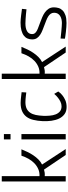

<svg xmlns="http://www.w3.org/2000/svg" viewBox="678 -1440 772 2168"><g transform="rotate(-90 1064.0 -356.0)"><path d="M99 0V-722H159V-296Q202 -294 238 -309.5Q274 -325 303.5 -353Q333 -381 354.5 -419Q376 -457 390 -500H462Q449 -467 432.5 -432.5Q416 -398 394.5 -366Q373 -334 347 -308Q321 -282 290 -267L465 0H398L233 -245Q216 -240 198 -237.5Q180 -235 159 -237V0Z M574 -500H634V0H574ZM574 -698H634V-623H574Z M986 -509Q1004 -509 1025 -507Q1046 -505 1064 -503Q1085 -500 1107 -498L1104 -445Q1083 -447 1064 -450Q1047 -452 1028 -453.5Q1009 -455 995 -455Q951 -455 922.5 -441.5Q894 -428 876 -402Q858 -376 850 -338.5Q842 -301 840 -253Q839 -216 842 -179.5Q845 -143 856.5 -113.5Q868 -84 890 -65.5Q912 -47 948 -47Q975 -47 1000 -59.5Q1025 -72 1045 -88Q1068 -106 1088 -130L1115 -84Q1097 -57 1071 -37Q1049 -19 1016.5 -4.5Q984 10 940 10Q891 10 859 -13.5Q827 -37 809 -75Q791 -113 784.5 -161Q778 -209 780 -259Q783 -319 794.5 -366Q806 -413 830.5 -444.5Q855 -476 893 -492.5Q931 -509 986 -509Z M1256 0V-722H1316V-296Q1359 -294 1395 -309.5Q1431 -325 1460.5 -353Q1490 -381 1511.5 -419Q1533 -457 1547 -500H1619Q1606 -467 1589.5 -432.5Q1573 -398 1551.5 -366Q1530 -334 1504 -308Q1478 -282 1447 -267L1622 0H1555L1390 -245Q1373 -240 1355 -237.5Q1337 -235 1316 -237V0Z M2043 -443Q2014 -446 1985 -449Q1960 -451 1932.5 -453Q1905 -455 1883 -455Q1827 -455 1795 -436Q1763 -417 1763 -379Q1763 -360 1773.5 -347.5Q1784 -335 1801.5 -325.5Q1819 -316 1842 -308Q1865 -300 1890 -290Q1920 -279 1951.5 -266Q1983 -253 2008 -235Q2033 -217 2049 -192.5Q2065 -168 2065 -133Q2065 -106 2057.5 -80.5Q2050 -55 2030 -35Q2010 -15 1975.5 -3Q1941 9 1888 9Q1868 9 1841.5 7Q1815 5 1789 2Q1763 -1 1742 -4Q1721 -7 1711 -9L1713 -58Q1754 -54 1789 -50Q1819 -47 1848 -45Q1877 -43 1888 -43Q1910 -43 1931 -48Q1952 -53 1968.5 -63.5Q1985 -74 1994.5 -90.5Q2004 -107 2004 -131Q2004 -153 1992.5 -169.5Q1981 -186 1961.5 -198Q1942 -210 1917.5 -219.5Q1893 -229 1867 -239Q1839 -250 1810 -261Q1781 -272 1757 -287.5Q1733 -303 1718 -324.5Q1703 -346 1703 -378Q1703 -407 1713 -431Q1723 -455 1745.5 -472.5Q1768 -490 1804 -500Q1840 -510 1893 -510Q1911 -510 1932.5 -508Q1954 -506 1975.5 -503.5Q1997 -501 2016.5 -498Q2036 -495 2048 -494Z"/></g></svg>

Font: Panefresco 250wt
Style: Regular
Weight: 300
Version: Version 1.000